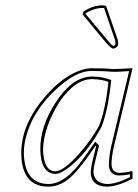

<svg xmlns="http://www.w3.org/2000/svg" viewBox="-20 -693 519 723"><path d="M379.4 -670.9 422.9 -544.9Q426.3 -532.2 423.8 -521Q418.9 -512.2 406.2 -509.8Q397 -511.7 381.3 -529.8L290.5 -639.2L294.9 -649.9Q330.6 -672.9 364.7 -672.9Q372.1 -672.9 379.4 -670.9ZM408.2 -138.2Q400.4 -104 399.9 -74.2Q401.4 -43.5 429.2 -42Q451.7 -42.5 477.1 -48.8L479 -45.9V-20Q420.4 9.8 383.8 9.8Q335 9.8 324.2 -25.9Q321.8 -34.2 321.8 -43Q322.3 -63 329.1 -89.8L341.8 -142.1L339.8 -144Q273.9 -45.9 235.8 -17.1Q200.7 9.8 162.1 9.8Q71.3 9.8 61 -93.8Q60.1 -105.5 60.1 -117.2Q60.1 -224.6 149.9 -329.1Q221.2 -411.6 293.9 -431.6Q310.1 -436 323.2 -436Q377 -436 402.8 -433.1Q414.1 -432.6 479 -436ZM353 -219.2Q377.9 -283.2 388.2 -384.8Q362.3 -394.5 326.2 -395Q263.2 -395 204.1 -309.6Q146 -217.3 142.1 -132.8Q143.1 -48.8 189 -47.9Q219.2 -47.9 280.3 -116.7Q323.7 -166 353 -219.2ZM372.1 -662.6Q367.7 -663.1 364.7 -663.1Q334 -662.6 303.2 -643.6L302.2 -640.6L389.2 -536.6Q401.9 -521.5 406.2 -520Q410.6 -520.5 414.1 -523.4Q415.5 -533.7 413.1 -542ZM398.4 -140.1 466.3 -425.3Q412.6 -421.4 401.9 -422.9Q374 -425.8 323.2 -425.8Q265.1 -425.8 189 -354.5Q98.6 -269.5 75.7 -168Q69.8 -141.1 69.8 -117.2Q71.8 -1.5 162.1 0Q218.3 0 277.3 -73.7Q298.3 -100.1 331.5 -149.4L338.4 -159.7L353 -145L338.9 -87.4Q332 -60.1 332 -43Q336.9 -2.4 383.8 0Q418.9 -0.5 469.2 -25.9V-36.6Q446.8 -32.2 429.2 -32.2Q398.4 -32.2 391.1 -61.5Q389.6 -67.9 390.1 -74.2Q390.6 -106 398.4 -140.1ZM362.3 -215.3 361.8 -214.4Q311.5 -121.6 244.6 -66.4Q210 -38.6 189 -38.1Q132.3 -40 131.8 -132.8Q131.8 -216.8 188 -304.7Q246.6 -397 315.9 -404.3Q321.3 -404.8 326.2 -404.8Q365.7 -404.3 391.6 -394L398.9 -391.6L397.9 -383.8Q387.2 -280.3 362.3 -215.3Z"/></svg>

Font: Linux Biolinum Outline O
Style: Italic
Weight: 400
Italic angle: -12°
Designer: Philipp H. Poll
Foundry: Philipp H. Poll
Version: Version 0.6.2